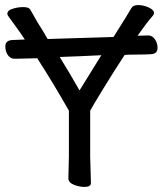

<svg xmlns="http://www.w3.org/2000/svg" viewBox="-20 -729 642 758"><path d="M217 -502Q257 -437 294 -372L380 -511L294 -507L215 -504Q216 -504 217 -502ZM432 -589Q485 -673 498 -696Q505 -709 525.5 -709Q546 -709 567 -699.5Q588 -690 588 -678Q588 -674 585 -669Q558 -638 523 -588Q542 -588 566 -589Q581 -589 591.5 -574Q602 -559 602 -540Q602 -516 575 -515L552 -514L484 -513L472 -512Q425 -440 385 -374.5Q345 -309 336 -292V-111L339 -7Q339 9 314 9Q294 9 273 1Q250 -8 250 -25L252 -112V-292Q192 -398 127 -499L38 -497H37Q21 -497 11 -511.5Q1 -526 1 -546Q1 -569 28 -571L78 -573Q63 -596 44.5 -621.5Q26 -647 20 -655Q9 -669 9 -674Q9 -689 32 -695Q51 -701 72 -701Q93 -701 99 -692Q107 -679 116 -662Q125 -645 150 -606Q158 -592 168 -575L428 -583Q430 -586 432 -589Z"/></svg>

Font: Moon Stars Kai
Style: Bold
Weight: 700
Designer: GuiWonder
Version: Version 1.101